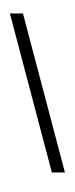

<svg xmlns="http://www.w3.org/2000/svg" viewBox="-20 -916 469 1204"><path d="M124 -831.5 387.2 165.5H305.2L42 -831.5ZM221.2 -622.1ZM218.8 -896.5ZM233.9 267.6Z"/></svg>

Font: Noto Sans Gurmukhi UI
Style: Regular
Weight: 400
Designer: Monotype Design Team
Foundry: Monotype Imaging Inc.
Version: Version 1.03